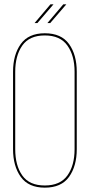

<svg xmlns="http://www.w3.org/2000/svg" viewBox="-20 -858 413 883"><path d="M212 -838H226L152 -752H139ZM271 -838H285L211 -752H198ZM186 -705Q262 -705 297.5 -655.5Q333 -606 333 -528V-172Q333 -94 297.5 -44.5Q262 5 186 5Q111 5 75.5 -44.5Q40 -94 40 -172V-528Q40 -606 75.5 -655.5Q111 -705 186 -705ZM50 -528V-172Q50 -97 82.5 -51Q115 -5 186 -5Q257 -5 290 -51Q323 -97 323 -172V-528Q323 -602 290 -648.5Q257 -695 186 -695Q115 -695 82.5 -648.5Q50 -602 50 -528Z"/></svg>

Font: Bebas Neue Thin
Style: Regular
Weight: 200
Designer: Ryoichi Tsunekawa
Foundry: Ryoichi Tsunekawa
Version: Version 1.003;PS 001.003;hotconv 1.0.70;makeotf.lib2.5.58329